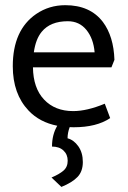

<svg xmlns="http://www.w3.org/2000/svg" viewBox="-20 -487 498 748"><path d="M244.1 -404.3Q176.3 -404.3 142.6 -363.3Q119.1 -335 111.8 -283.2H348.6Q344.2 -336.4 316.7 -370.4Q289.1 -404.3 244.1 -404.3ZM409.2 -26.9Q356.4 8.8 266.6 8.8Q258.8 8.8 251.5 8.3Q243.2 30.3 243.2 51.8Q267.6 58.1 285.2 83Q302.7 107.9 302.7 144.3Q302.7 180.7 282 202.4Q261.2 224.1 219.2 241.2L180.7 204.6Q210.9 191.9 227.3 177.7Q243.7 163.6 243.7 139.2Q243.7 114.7 227.3 99.4Q210.9 84 182.6 84Q182.6 37.6 203.1 2.9Q134.3 -10.7 91.3 -56.2Q29.8 -121.1 29.8 -229Q29.8 -370.1 121.1 -432.6Q171.4 -466.8 234.4 -466.8Q331.1 -466.8 380.9 -401.4Q422.9 -345.2 425.8 -253.9L414.1 -224.6H108.4Q109.4 -143.6 151.9 -98.9Q194.3 -54.2 265.1 -54.2Q318.8 -54.2 388.2 -83Z"/></svg>

Font: Molengo
Style: Regular
Weight: 400
Designer: moyogo
Foundry: moyogo
Version: Version 0.11; ttfautohint (v0.8) -G 32 -r 16 -x